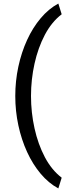

<svg xmlns="http://www.w3.org/2000/svg" viewBox="-20 -822 382 1067"><path d="M152.3 -288.6Q152.3 -196.8 171.9 -108.6Q191.4 -20.5 229.2 51.3Q267.1 123 322.8 165.5L304.2 225.1Q250 195.8 206.1 143.6Q162.1 91.3 130.6 22.7Q99.1 -45.9 82 -125.5Q64.9 -205.1 64.9 -288.6Q64.9 -372.1 82 -451.7Q99.1 -531.2 130.6 -599.9Q162.1 -668.5 206.1 -720.7Q250 -772.9 304.2 -802.2L322.8 -742.7Q267.1 -700.2 229.2 -628.4Q191.4 -556.6 171.9 -468.5Q152.3 -380.4 152.3 -288.6Z"/></svg>

Font: Vazirmatn UI
Style: Regular
Weight: 400
Designer: Saber Rastikerdar
Foundry: Saber Rastikerdar
Version: Version 33.003